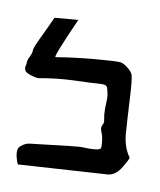

<svg xmlns="http://www.w3.org/2000/svg" viewBox="-35 -39 221 265"><g transform="rotate(5 75.0 93.5)"><path d="M123 198 -2 195Q-8 175 -1 170Q6 165 12 165Q14 165 30.5 164.5Q47 164 65 163.5Q83 163 88 164Q94 165 102.5 165Q111 165 111 161Q112 149 109.5 141.5Q107 134 110 130Q112 128 111.5 123.5Q111 119 111 116Q111 108 112.5 98.5Q114 89 112 81Q112 75 104.5 74.5Q97 74 89 74Q56 72 41 72.5Q26 73 21.5 73.5Q17 74 16 74Q9 73 1.5 69Q-6 65 -2 56Q-2 51 1.5 45.5Q5 40 5 37Q5 34 11 23.5Q17 13 23.5 2Q30 -9 31 -11H64Q34 43 37 43Q63 41 90.5 41Q118 41 125 42Q130 42 137 48.5Q144 55 144 60Q145 67 144.5 83.5Q144 100 143.5 116Q143 132 143 140Q143 159 151 172Q152 173 143 185.5Q134 198 123 198Z"/></g></svg>

Font: Sankofa Display
Style: Regular
Weight: 400
Designer: Batsirai Madzonga
Foundry: Batsirai Madzonga
Version: Version 1.000; ttfautohint (v1.8.4.7-5d5b)